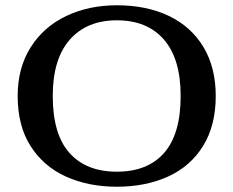

<svg xmlns="http://www.w3.org/2000/svg" viewBox="-20 -698 885 728"><path d="M47 -334Q47 -441 96.5 -519Q146 -597 231.5 -637.5Q317 -678 423 -678Q536 -678 620.5 -637.5Q705 -597 751.5 -519.5Q798 -442 798 -334Q798 -222 750 -144.5Q702 -67 617 -28.5Q532 10 423 10Q315 10 230 -28.5Q145 -67 96 -144Q47 -221 47 -334ZM423 -47Q540 -47 602.5 -118.5Q665 -190 665 -334Q665 -475 601.5 -548Q538 -621 423 -621Q309 -621 244.5 -547.5Q180 -474 180 -334Q180 -189 243.5 -118Q307 -47 423 -47Z"/></svg>

Font: Raigarh Medium
Style: Regular
Weight: 500
Designer: jaikishan Patel
Foundry: MagicType
Version: Version 1.000